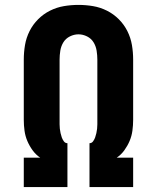

<svg xmlns="http://www.w3.org/2000/svg" viewBox="-20 -763 640 783"><path d="M77 0V-120H144Q126 -132 113 -150Q100 -168 91.5 -188Q83 -208 80 -230Q77 -252 77 -274V-520Q77 -550 82 -579.5Q87 -609 100.5 -636Q114 -663 135.5 -684.5Q157 -706 184 -719.5Q211 -733 240.5 -738Q270 -743 300 -743Q330 -743 359.5 -738Q389 -733 416 -719.5Q443 -706 464.5 -684.5Q486 -663 499.5 -636Q513 -609 518 -579.5Q523 -550 523 -520V-274Q523 -252 520 -230Q517 -208 508.5 -188Q500 -168 487 -150Q474 -132 456 -120H523V0H345V-179Q354 -179 359.5 -186.5Q365 -194 368 -202.5Q371 -211 373 -220Q375 -229 376 -238Q377 -247 377 -256Q377 -265 377 -274V-520Q377 -538 374 -556.5Q371 -575 361.5 -590.5Q352 -606 335 -614.5Q318 -623 300 -623Q282 -623 265 -614.5Q248 -606 238.5 -590.5Q229 -575 226 -556.5Q223 -538 223 -520V-274Q223 -265 223 -256Q223 -247 224 -238Q225 -229 227 -220Q229 -211 232 -202.5Q235 -194 240.5 -186.5Q246 -179 255 -179V0Z"/></svg>

Font: Iosevka Curly Heavy Extended
Style: Regular
Weight: 900
Width: 7
Monospace: yes
Designer: Belleve Invis
Foundry: Belleve Invis
Version: Version 11.1.0; ttfautohint (v1.8.3)